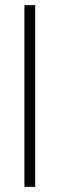

<svg xmlns="http://www.w3.org/2000/svg" viewBox="-20 -727 232 747"><path d="M75 0V-707H117V0Z"/></svg>

Font: Onest Thin
Style: Regular
Weight: 250
Designer: Dmitri Voloshin, Andrey Kudryavtsev
Foundry: Dmitri Voloshin, Andrey Kudryavtsev
Version: Version 1.000;gftools[0.9.33]